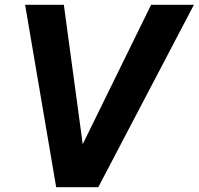

<svg xmlns="http://www.w3.org/2000/svg" viewBox="-20 -783 831 803"><path d="M391 0H215L85 -763H247L326 -180L612 -763H791Z"/></svg>

Font: Open Sauce One ExtraBold Italic
Style: Regular
Weight: 800
Italic angle: -10°
Designer: Alfredo Marco Pradil
Foundry: Creative Sauce Fz LLC
Version: Version 1.477